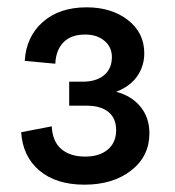

<svg xmlns="http://www.w3.org/2000/svg" viewBox="-20 -816 481 527"><path d="M211.9 -309.1Q134.3 -309.1 88.4 -347.7Q42.5 -386.2 38.1 -453.1L122.1 -469.2Q124 -427.7 148.2 -407Q172.4 -386.2 213.9 -386.2Q252.9 -386.2 275.9 -405.5Q298.8 -424.8 298.8 -459Q298.8 -491.2 277.8 -508.5Q256.8 -525.9 217.8 -525.9H169.9V-591.8H207Q244.6 -591.8 265.9 -609.9Q287.1 -627.9 287.1 -659.2Q287.1 -687 266.6 -704.1Q246.1 -721.2 213.9 -721.2Q174.8 -721.2 154.1 -699.7Q133.3 -678.2 131.8 -641.1L47.9 -648.9Q51.8 -715.3 97.4 -755.6Q143.1 -795.9 217.8 -795.9Q286.1 -795.9 331.1 -761Q376 -726.1 376 -669.9Q376 -634.8 356.7 -606.9Q337.4 -579.1 298.8 -564Q340.8 -553.2 365.5 -523.2Q390.1 -493.2 390.1 -450.2Q390.1 -387.2 340.1 -348.1Q290 -309.1 211.9 -309.1Z"/></svg>

Font: BDO Grotesk Medium
Style: Regular
Weight: 500
Designer: Deni Anggara
Foundry: Lokal Container
Version: Version 2.000